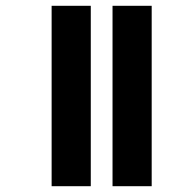

<svg xmlns="http://www.w3.org/2000/svg" viewBox="-20 -642 623 662"><path d="M368 -622V0H503V-622ZM158 -622V0H293V-622Z"/></svg>

Font: Noto Sans Devanagari UI ExtraCondensed ExtraBold
Style: Regular
Weight: 800
Width: 2
Designer: Jelle Bosma - Monotype Design Team
Foundry: Monotype Imaging Inc.
Version: Version 2.003